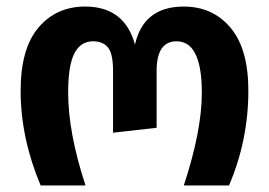

<svg xmlns="http://www.w3.org/2000/svg" viewBox="-20 -566 821 586"><path d="M104 0Q43 -145 43 -289Q43 -418 97.5 -482Q152 -546 240 -546Q360 -546 392 -430Q418 -546 541 -546Q629 -546 683.5 -481.5Q738 -417 738 -289Q738 -138 679 0H541Q596 -167 596 -283Q596 -440 519 -440Q458 -440 458 -350V-176L325 -161V-350Q325 -402 309.5 -421Q294 -440 264 -440Q226 -440 207 -403Q188 -366 188 -284Q188 -161 241 0Z"/></svg>

Font: FiraGO SemiBold
Style: Regular
Weight: 600
Designer: bBox Type
Foundry: bBox Type GmbH
Version: Version 1.001;PS 001.001;hotconv 1.0.88;makeotf.lib2.5.64775